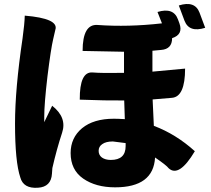

<svg xmlns="http://www.w3.org/2000/svg" viewBox="-20 -858 1040 946"><path d="M482 -82Q499 -70 526 -70Q599 -70 599 -138V-153L536 -161Q502 -161 484 -148Q466 -136 466 -115Q466 -94 482 -82ZM861 -831Q940 -856 963 -796L991 -721Q912 -696 889 -756L861 -831ZM102 -781Q270 -767 253 -712Q258 -735 242 -665Q231 -619 214 -483Q198 -347 198 -283V-256L237 -337Q311 -279 286 -204Q259 -122 238 -30L236 -2Q232 63 167 67Q95 72 80 16Q54 -61 54 -249Q54 -419 91 -668Q101 -740 102 -781ZM756 -799Q835 -823 857 -762L864 -743Q884 -688 828 -670Q828 -616 774 -612L731 -608V-505L892 -520Q892 -381 827 -376L732 -368L738 -238Q847 -197 940 -113Q862 18 811 -29Q801 -43 744 -82Q736 65 547 65Q452 65 390 22Q328 -21 328 -104Q328 -179 384 -226Q441 -273 541 -273Q561 -273 595 -271L592 -363Q504 -362 373 -367Q372 -506 436 -501Q481 -497 591 -499V-603L387 -607Q387 -740 460 -735Q612 -724 778 -743L756 -799Z"/></svg>

Font: Swei Half Moon CJK SC
Style: Black
Weight: 900
Version: Version 2.071